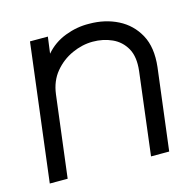

<svg xmlns="http://www.w3.org/2000/svg" viewBox="-81 -590 688 674"><g transform="rotate(-15 263.0 -253.0)"><path d="M454 0H388L425 -300Q431 -351 413.5 -382Q396 -413 364 -427.5Q332 -442 294 -442Q256 -442 218.5 -425Q181 -408 154.5 -376Q128 -344 122 -297L85 0H20L82 -500H147L139 -440Q168 -474 211 -490.5Q254 -507 298 -506Q356 -506 402.5 -482.5Q449 -459 474 -413Q499 -367 491 -297Z"/></g></svg>

Font: Kulim Park Light
Style: Italic
Weight: 300
Italic angle: -8°
Designer: Noponies / Dale Sattler
Foundry: Noponies
Version: Version 1.000; ttfautohint (v1.8.3)